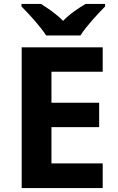

<svg xmlns="http://www.w3.org/2000/svg" viewBox="-20 -954 600 974"><path d="M214 -774H388C416 -819 477 -885 513 -921V-934H414C379 -913 334 -884 300 -848C265 -884 223 -912 188 -934H89V-921C126 -884 186 -819 214 -774ZM501 0V-125H241V-309H483V-433H241V-590H501V-714H90V0Z"/></svg>

Font: Noto Traditional Nushu
Style: Bold
Weight: 700
Designer: LIU Zhao
Foundry: LiuZhao Studio
Version: Version 2.003